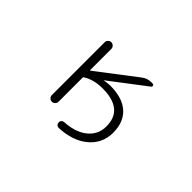

<svg xmlns="http://www.w3.org/2000/svg" viewBox="-97 -838 1194 1194"><g transform="rotate(45 500.0 -241.0)"><path d="M360.4 -330.1Q360.4 -325.2 364.3 -328.1L620.1 -523.4Q647.5 -544.9 682.6 -544.9H694.3Q702.1 -544.9 705.1 -537.1Q708 -529.3 701.2 -524.4L466.8 -345.7Q465.8 -344.7 466.3 -344.2Q466.8 -343.8 466.8 -343.8Q491.2 -348.6 516.6 -349.6Q625 -349.6 681.2 -298.8Q737.3 -248 737.3 -155.3Q737.3 -57.6 661.1 2.9Q592.8 57.6 478.5 63.5Q477.5 63.5 476.6 63.5Q466.8 63.5 460 57.6Q452.1 49.8 452.1 39.1Q451.2 29.3 458 22Q464.8 14.6 475.6 13.7Q564.5 8.8 618.2 -31.2Q679.7 -77.1 679.7 -153.3Q679.7 -303.7 495.1 -303.7Q418 -303.7 364.3 -269.5Q360.4 -267.6 360.4 -263.7V-50.8Q360.4 -39.1 351.6 -30.3Q342.8 -21.5 331.1 -21.5Q319.3 -21.5 310.5 -30.3Q301.8 -39.1 301.8 -50.8V-515.6Q301.8 -527.3 310.5 -536.1Q319.3 -544.9 331.1 -544.9Q342.8 -544.9 351.6 -536.1Q360.4 -527.3 360.4 -515.6Z"/></g></svg>

Font: Gen Jyuu Gothic L Monospace Light
Style: Regular
Weight: 300
Designer: [Source Han Sans]
Ryoko NISHIZUKA  (kana & ideographs); Paul D. Hunt (Latin, Greek & Cyrillic); Wenlong ZHANG  (bopomofo
Version: Version 1.002.20150607